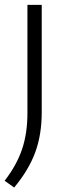

<svg xmlns="http://www.w3.org/2000/svg" viewBox="-30 -562 284 812"><path d="M30 231 -10.5 202.5Q40 137.5 63 70Q86 2.5 86 -84V-541.5H146.5V-87.5Q146.5 7.5 119 82.2Q91.5 157 30 231Z"/></svg>

Font: Encode Sans SmExp Lt
Style: Regular
Weight: 300
Width: 6
Designer: Multiple Designers
Foundry: Impallari Type
Version: Version 3.002; ttfautohint (v1.8.3) -l 8 -r 50 -G 200 -x 14 